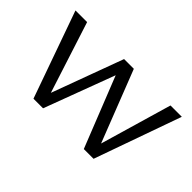

<svg xmlns="http://www.w3.org/2000/svg" viewBox="-68 -639 863 863"><g transform="rotate(45 363.5 -207.0)"><path d="M173 0 26 -414H100L219 -45H199L335 -414H397L541 -45L522 -44L630 -414H702L555 0H493L351 -358H368L234 0Z"/></g></svg>

Font: Ysabeau Office
Style: Regular
Weight: 400
Designer: Christian Thalmann (Catharsis Fonts)
Version: Version 2.001;gftools[0.9.30]; featfreeze: tnum,lnum,ss02